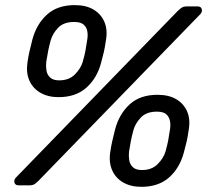

<svg xmlns="http://www.w3.org/2000/svg" viewBox="-20 -725 823 751"><path d="M53.6 0Q39.4 0 36.5 -10.9Q33.6 -21.8 42.8 -31L674 -681Q683 -690 690.7 -695Q698.4 -700 711.6 -700H752.1Q766.3 -700 769.3 -689.2Q772.2 -678.4 762.9 -669L131.7 -19Q122.7 -10 115.4 -5Q108.1 0 94.1 0ZM532.7 5.8Q491.7 5.8 462.1 -11.2Q432.5 -28.2 418.9 -58.7Q405.2 -89.2 411.1 -129.2Q414.9 -155.2 419.2 -173.4Q423.4 -191.7 430.4 -219.7Q446.6 -279.9 487.4 -317Q528.2 -354.2 596.2 -354.2Q640.2 -354.2 669.6 -336.8Q698.9 -319.4 712 -288.9Q725.1 -258.4 718.3 -218.2Q714.3 -190.2 710.2 -171.9Q706.1 -153.7 698.9 -127.7Q682.7 -67.7 641.4 -30.9Q600 5.8 532.7 5.8ZM535.2 -59.9Q574.2 -59.9 597.1 -83.5Q620.1 -107 627.3 -132.2Q634.7 -158.7 637.7 -174.6Q640.7 -190.5 644.3 -215.2Q647.9 -233.1 645.2 -249.8Q642.5 -266.4 631.2 -277.3Q619.9 -288.3 593.8 -288.3Q552.4 -288.3 530.7 -265.1Q508.9 -242 501.7 -215.2Q495.1 -190.5 492.1 -174.6Q489.1 -158.7 484.7 -132.2Q482.9 -115.2 485.5 -98.5Q488.1 -81.7 499.9 -70.8Q511.7 -59.9 535.2 -59.9ZM209 -345Q168 -345 138.4 -362Q108.8 -379 95.1 -409.5Q81.5 -440 87.3 -480Q91.1 -506 95.4 -524.2Q99.7 -542.5 106.7 -570.5Q122.9 -630.7 163.7 -667.8Q204.5 -705 272.5 -705Q316.5 -705 345.8 -687.6Q375.1 -670.2 388.2 -639.7Q401.4 -609.2 394.6 -569Q390.6 -541 386.5 -522.8Q382.4 -504.5 375.2 -478.5Q359 -418.5 317.6 -381.8Q276.2 -345 209 -345ZM211.4 -410.7Q250.4 -410.7 273.4 -434.3Q296.3 -457.8 303.6 -483Q311 -509.5 314 -525.4Q316.9 -541.3 320.6 -566Q324.2 -583.9 321.9 -600.6Q319.6 -617.3 307.8 -628.2Q296.1 -639.1 270.1 -639.1Q228.6 -639.1 206.9 -615.9Q185.2 -592.8 177.9 -566Q171.3 -541.3 168.3 -525.4Q165.4 -509.5 160.9 -483Q159.1 -466.1 161.7 -449.3Q164.4 -432.6 176.2 -421.7Q188 -410.7 211.4 -410.7Z"/></svg>

Font: Rubik Light
Style: Italic
Weight: 300
Italic angle: -12°
Designer: Hubert and Fischer
Foundry: Hubert and Fischer
Version: Version 2.300;gftools[0.9.30]